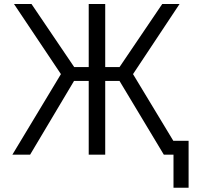

<svg xmlns="http://www.w3.org/2000/svg" viewBox="-20 -750 975 931"><path d="M410.2 0V-357.4H338.9L126 0H40L275.4 -390.6L47.9 -730.5H132.8L339.8 -424.8H410.2V-730.5H490.2V-424.8H559.6L766.6 -730.5H850.6L625 -390.6L820.3 -67.4H894.5V160.2H821.3V0H805.7H774.4L559.6 -357.4H490.2V0Z"/></svg>

Font: Gen Shin Gothic Normal
Style: Regular
Weight: 300
Designer: [Source Han Sans]
Ryoko NISHIZUKA  (kana & ideographs); Paul D. Hunt (Latin, Greek & Cyrillic); Wenlong ZHANG  (bopomofo
Version: Version 1.002.20150607